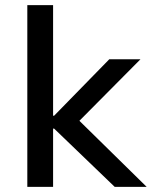

<svg xmlns="http://www.w3.org/2000/svg" viewBox="-20 -725 589 745"><path d="M86 0V-705H186V-276H190L404 -495H525L266 -234L268 -276L549 0H425L190 -226H186V0Z"/></svg>

Font: Nunito Sans 12pt ExtraLight 8pt Medium
Style: Regular
Weight: 500
Version: Version 3.101;gftools[0.9.27]